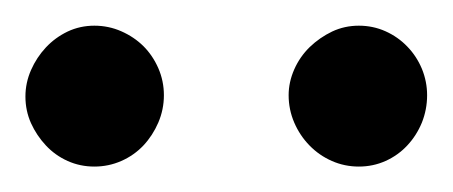

<svg xmlns="http://www.w3.org/2000/svg" viewBox="-20 -716 356 151"><path d="M315.9 -641.1Q315.9 -629.9 311.8 -619.6Q307.6 -609.4 300.3 -601.6Q293 -593.8 283.2 -589.4Q273.4 -585 262.2 -585Q251 -585 241 -589.4Q231 -593.8 223.4 -601.6Q215.8 -609.4 211.4 -619.6Q207 -629.9 207 -641.1Q207 -651.4 211.4 -661.4Q215.8 -671.4 223.6 -679Q231.4 -686.5 241.2 -691.2Q251 -695.8 262.2 -695.8Q273.4 -695.8 283.2 -691.4Q293 -687 300.3 -679.4Q307.6 -671.9 311.8 -661.9Q315.9 -651.9 315.9 -641.1ZM108.9 -641.1Q108.9 -629.9 104.5 -619.6Q100.1 -609.4 92.8 -601.6Q85.4 -593.8 75.4 -589.4Q65.4 -585 54.2 -585Q43 -585 33.2 -589.4Q23.4 -593.8 16.1 -601.6Q8.8 -609.4 4.4 -619.1Q0 -628.9 0 -640.1Q0 -650.9 4.4 -660.9Q8.8 -670.9 16.1 -678.7Q23.4 -686.5 33.2 -691.2Q43 -695.8 54.2 -695.8Q65.4 -695.8 75.4 -691.4Q85.4 -687 92.8 -679.7Q100.1 -672.4 104.5 -662.4Q108.9 -652.3 108.9 -641.1Z"/></svg>

Font: Tagmukay Beta
Style: Regular
Weight: 400
Designer: Peter Martin
Foundry: SIL International
Version: Version 2.000; dev 82b92eM